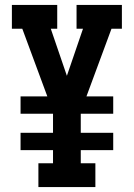

<svg xmlns="http://www.w3.org/2000/svg" viewBox="-20 -755 540 775"><path d="M135 0V-96H194V-149H63V-219H194V-296H63V-366H171L70 -639H28V-735H211V-639H185L250 -449L315 -639H289V-735H472V-639H430L329 -366H437V-296H306V-219H437V-149H306V-96H365V0Z"/></svg>

Font: Iosevka Slab
Style: Bold
Weight: 700
Monospace: yes
Designer: Belleve Invis
Foundry: Belleve Invis
Version: Version 11.1.1; ttfautohint (v1.8.3)